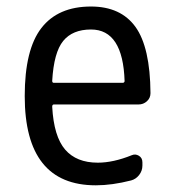

<svg xmlns="http://www.w3.org/2000/svg" viewBox="-20 -550 540 580"><path d="M254.9 -460.9Q199.2 -460.9 170.9 -426.3Q142.6 -391.6 137.7 -305.7Q137.7 -299.8 142.6 -299.8H350.6Q355.5 -299.8 356.4 -304.7Q351.6 -460.9 254.9 -460.9ZM269.5 9.8Q54.7 9.8 54.7 -259.8Q54.7 -400.4 105 -465.3Q155.3 -530.3 254.9 -530.3Q344.7 -530.3 389.2 -468.8Q433.6 -407.2 434.6 -268.6Q434.6 -253.9 423.8 -244.1Q413.1 -234.4 398.4 -234.4H142.6Q137.7 -234.4 137.7 -227.5Q142.6 -137.7 176.8 -98.1Q210.9 -58.6 275.4 -58.6Q322.3 -58.6 377.9 -81.1Q388.7 -85.9 399.4 -79.6Q410.2 -73.2 410.2 -59.6V-49.8Q410.2 -34.2 400.4 -21.5Q390.6 -8.8 376 -4.9Q318.4 9.8 269.5 9.8Z"/></svg>

Font: Rounded-L Mgen+ 2m regular
Style: Regular
Weight: 400
Designer: [Source Han Sans]
Ryoko NISHIZUKA  (kana & ideographs); Paul D. Hunt (Latin, Greek & Cyrillic); Wenlong ZHANG  (bopomofo
Version: Version 1.059.20150602